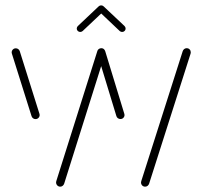

<svg xmlns="http://www.w3.org/2000/svg" viewBox="-20 -699 759 719"><path d="M508.1 -15.6Q508.1 -17.4 508.9 -20.4L664.1 -507Q665.6 -511.9 669.6 -515.2Q673.7 -518.5 678.9 -518.5Q685.9 -518.5 690.2 -513.9Q694.4 -509.3 694.4 -503Q694.4 -501.1 693.7 -498.1L538.5 -11.5Q537 -6.7 533 -3.3Q528.9 0 523.7 0Q516.7 0 512.4 -4.6Q508.1 -9.3 508.1 -15.6ZM98.1 -264.1 24.4 -498.5Q23.7 -501.5 23.7 -502.6Q23.7 -508.9 28.1 -513.5Q32.6 -518.1 39.3 -518.1Q44.4 -518.1 48.5 -515Q52.6 -511.9 54.1 -507L127.8 -272.6Q128.5 -269.6 128.5 -268.5Q128.5 -262.2 124.1 -257.6Q119.6 -253 113 -253Q107.8 -253 103.7 -256.1Q99.6 -259.3 98.1 -264.1ZM190 -15.9Q190 -17.4 190.7 -20.4L344.4 -507.4Q345.6 -512.2 349.8 -515.4Q354.1 -518.5 359.3 -518.5Q365.9 -518.5 370.2 -513.9Q374.4 -509.3 374.4 -503Q374.4 -501.5 373.7 -498.5L220.4 -11.5Q218.9 -6.7 214.8 -3.3Q210.7 0 205.6 0Q198.9 0 194.4 -4.8Q190 -9.6 190 -15.9ZM415.9 -264.1 344.4 -498.9Q343.7 -501.9 343.7 -503Q343.7 -508.9 348.1 -513.5Q352.6 -518.1 359.3 -518.1Q364.4 -518.1 368.5 -515.2Q372.6 -512.2 374.1 -507L445.6 -272.6Q446.3 -269.6 446.3 -268.5Q446.3 -262.2 442 -257.8Q437.8 -253.3 431.1 -253.3Q425.6 -253.3 421.5 -256.3Q417.4 -259.3 415.9 -264.1ZM358.9 -678.9Q364.1 -678.9 368 -675.2Q371.9 -671.5 371.9 -666.3Q371.9 -660.7 367.8 -656.7L289.3 -582.6Q285.2 -579.3 280.4 -579.3Q275.2 -579.3 271.3 -583Q267.4 -586.7 267.4 -591.9Q267.4 -597.4 271.5 -601.5L350 -675.6Q353.7 -678.9 358.9 -678.9ZM368.5 -674.8 446.3 -601.5Q450.4 -597.4 450.4 -591.9Q450.4 -586.7 446.5 -583Q442.6 -579.3 437.4 -579.3Q432.6 -579.3 428.5 -582.6L350.7 -656.3Z"/></svg>

Font: 26F Galaxy Sans Ultra Light
Style: Regular
Weight: 200
Designer: C₂₉H₂₅N₃O₅
Version: Version 1.100